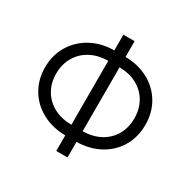

<svg xmlns="http://www.w3.org/2000/svg" viewBox="-158 -859 1004 1011"><g transform="rotate(30 344.0 -353.5)"><path d="M378.9 -611.3Q455.6 -610.4 517.1 -577.6Q578.6 -544.9 613.5 -486.6Q648.4 -428.2 648.4 -353.5Q648.4 -278.8 613.8 -220.2Q579.1 -161.6 517.6 -128.7Q456.1 -95.7 378.9 -94.7V0H310.5V-94.7Q232.4 -95.7 170.7 -128.7Q108.9 -161.6 74 -220Q39.1 -278.3 39.1 -352.5Q39.1 -427.2 74.7 -486.1Q110.4 -544.9 172.4 -578.1Q234.4 -611.3 310.5 -611.3V-707H378.9ZM310.5 -159.2V-547.9Q249.5 -547.4 203.4 -522.5Q157.2 -497.6 131.8 -453.4Q106.4 -409.2 106.4 -352.5Q106.4 -296.4 131.8 -252.7Q157.2 -209 203.4 -184.3Q249.5 -159.7 310.5 -159.2ZM581.1 -353.5Q581.1 -410.2 555.9 -454.1Q530.8 -498 484.9 -522.7Q439 -547.4 378.9 -547.9V-159.2Q439.5 -160.2 485.4 -185.1Q531.2 -210 556.2 -253.7Q581.1 -297.4 581.1 -353.5Z"/></g></svg>

Font: Pretendard GOV Light
Style: Regular
Weight: 300
Designer: Base glyphs from Inter by Rasmus Andersson; Hangeul glyphs from Noto Sans CJK(Source Han Sans) by Jang Soo-young and Kan
Foundry: Kil Hyung-jin
Version: Version 1.309